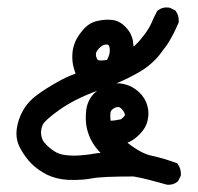

<svg xmlns="http://www.w3.org/2000/svg" viewBox="-20 -300 540 523"><path d="M244.6 -52.7Q182.6 -29.8 142.1 -1Q101.6 27.8 95.9 41Q90.3 54.2 92.3 67.9Q93.3 74.7 95.9 80.6Q98.6 86.4 103 90.8Q112.8 102.1 127 111.3Q140.1 120.6 159.7 122.6Q180.7 125 200.7 123Q207.5 122.6 214.1 121.8Q220.7 121.1 226.8 120.1Q232.9 119.1 238.8 118.2Q241.2 117.7 243.9 117.4Q246.6 117.2 249 116.9Q251.5 116.7 253.9 116.7Q239.3 101.1 232.4 88.9Q226.6 79.6 222.7 69.3Q218.8 59.1 216.3 48.3Q211.9 26.9 214.8 0.5Q218.3 -28.3 238.3 -47.4Q241.2 -49.8 244.6 -52.7ZM296.9 -72.8Q300.8 -73.2 304.7 -73Q308.6 -72.8 312.5 -72Q316.4 -71.3 320.3 -70.3Q340.8 -65.4 358.4 -49.3Q376 -32.7 381.3 -12.2Q387.2 7.8 381.8 28.8Q377 51.3 354.5 71.3Q341.8 83 327.1 88.9Q366.2 119.1 392.6 124Q401.4 126 409.9 128.2Q418.5 130.4 427 132.8Q435.5 135.3 443.8 138.2Q452.1 141.1 460.4 144L463.4 145.5L464.8 147.9Q473.6 160.2 472.7 176.8V178.2L471.7 180.2L465.8 191.9L464.8 193.8L462.9 195.3Q451.2 204.6 434.6 203.1H434.1L433.1 202.6Q410.6 196.8 388.2 190.4Q366.7 184.6 343.8 180.7Q301.8 180.7 273.4 181.9Q245.1 183.1 229.5 186Q218.8 188 208 189Q197.3 189.9 186.5 190.2Q175.8 190.4 165 189.9Q148.9 189 134.3 185.3Q119.6 181.6 106.9 175.3Q94.7 168.9 84.5 161.6Q74.2 154.3 65.9 146Q49.8 129.9 36.6 106.4Q31.7 98.1 28.8 89.4Q25.9 80.6 25.1 71.3Q24.4 62 25.4 52.7Q28.8 25.4 43 0.5Q57.1 -24.4 82.5 -42.5Q106.9 -60.1 135.7 -76.2Q160.2 -90.3 186 -99.6Q184.6 -103.5 183.1 -107.7Q181.6 -111.8 180.7 -116Q179.7 -120.1 178.7 -124Q177.2 -132.8 177 -141.6Q176.8 -150.4 177.7 -159.2Q178.2 -164.1 179.2 -168.5Q180.2 -172.9 181.6 -177.2Q183.1 -181.6 184.8 -185.8Q186.5 -189.9 188.5 -193.8Q197.3 -209 210 -223.1Q211.9 -225.1 214.4 -227.1Q216.8 -229 219 -231Q221.2 -232.9 223.9 -234.4Q226.6 -235.8 229.2 -237.3Q231.9 -238.8 234.6 -239.7Q237.3 -240.7 240.2 -241.7Q243.2 -242.7 246.6 -243.2Q267.1 -248 286.6 -245.6Q307.6 -242.7 323.7 -224.6Q326.2 -222.2 328.4 -219.2Q330.6 -216.3 332.5 -213.4Q334.5 -210.4 335.9 -207.3Q337.4 -204.1 338.6 -200.9Q339.8 -197.8 340.8 -194.6Q341.8 -191.4 342.3 -188Q342.3 -186 342.5 -184.1Q342.8 -182.1 343 -180.2Q343.3 -178.2 343.5 -176.5Q343.8 -174.8 343.8 -172.9Q346.2 -175.3 348.9 -177.7Q351.6 -180.2 354 -182.6Q356.4 -185.1 358.6 -187.5Q360.8 -189.9 363 -192.6Q365.2 -195.3 367.2 -197.8Q384.3 -218.8 392.1 -236.3Q396 -245.6 399.9 -253.7Q403.8 -261.7 407.2 -268.1L408.2 -270L410.2 -271.5Q422.9 -281.7 440.9 -279.3L442.4 -278.8L443.8 -278.3L455.6 -272.5L457.5 -271.5L459 -269.5Q467.8 -257.8 466.8 -240.7V-238.8L466.3 -237.8Q461.9 -227.5 457 -217.3Q452.1 -207 446.3 -196.8Q444.8 -194.3 443.4 -191.7Q441.9 -189 440.2 -186Q438.5 -183.1 436.5 -180.2Q434.6 -177.2 432.4 -174.3Q430.2 -171.4 428 -168.5Q425.8 -165.5 423.3 -162.4Q420.9 -159.2 418.5 -155.8Q416 -152.3 413.6 -149.4Q410.2 -145 406.5 -141.1Q402.8 -137.2 398.9 -133.5Q395 -129.9 390.9 -126.2Q386.7 -122.6 382.1 -118.9Q377.4 -115.2 372.3 -111.8Q367.2 -108.4 361.8 -105.2Q356.4 -102.1 351.1 -99.1Q343.3 -94.7 334.7 -90.3Q326.2 -85.9 316.7 -81.5Q307.1 -77.1 296.9 -72.8ZM309.6 24.9Q312 22.9 314.2 21Q316.4 19 317.6 17.8Q318.8 16.6 319.3 15.4Q319.8 14.2 320.1 13.7Q320.3 13.2 320.3 13.2Q320.3 7.3 312.5 -2Q305.7 -9.8 299.3 -8.3Q290 -6.8 283.7 0.5Q278.8 4.9 281.2 28.8Q287.6 28.8 294.7 27.6Q301.8 26.4 309.6 24.9ZM271.5 -136.7Q280.8 -153.3 278.8 -168Q277.8 -174.8 276.1 -176.8Q274.4 -178.7 270.5 -178.7Q264.6 -178.7 259.8 -176.3Q254.9 -173.8 250 -168.5Q240.7 -158.7 241.2 -151.4Q241.7 -142.6 246.6 -136.7Q251.5 -133.8 271.5 -136.7Z"/></svg>

Font: NaikaiFont
Style: Bold
Weight: 700
Version: Version 1.89